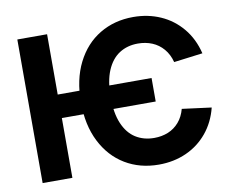

<svg xmlns="http://www.w3.org/2000/svg" viewBox="-79 -819 1131 931"><g transform="rotate(-10 486.5 -353.5)"><path d="M668.5 -294.3H177.3V-410H668.5ZM631.4 -586.1Q579.6 -586.1 540.3 -560.9Q501 -535.6 478.9 -483.5Q456.9 -431.3 456.9 -353Q456.9 -274.6 478.9 -222.7Q501 -170.9 540.3 -146.2Q579.6 -121.5 631.4 -121.5Q668.8 -121.5 700.2 -134.3Q731.5 -147.2 754 -173.2Q776.4 -199.1 786.7 -237.2L930.9 -218.5Q913.2 -148.2 870.8 -96.8Q828.3 -45.3 766.9 -17.8Q705.4 9.8 631.4 9.8Q538.3 9.8 465.9 -33.8Q393.4 -77.4 352 -159.4Q310.6 -241.4 310.6 -353Q310.6 -465 352 -547.3Q393.4 -629.6 466.1 -673.2Q538.9 -716.8 631.4 -716.8Q704.3 -716.8 765.7 -689.7Q827.2 -662.7 870.8 -610.4Q914.3 -558.2 932 -485.2L789.9 -467.1Q779.6 -506.1 756.6 -532.9Q733.6 -559.7 701.7 -572.9Q669.8 -586.1 631.4 -586.1ZM206.4 0H59.9V-707H206.4Z"/></g></svg>

Font: Pretendard Std Variable
Style: Regular
Weight: 400
Designer: Base glyphs from Inter by Rasmus Andersson; Hangeul glyphs from Noto Sans CJK(Source Han Sans) by Jang Soo-young and Kan
Foundry: Kil Hyung-jin
Version: Version 1.309;Glyphs 3.2 (3225)